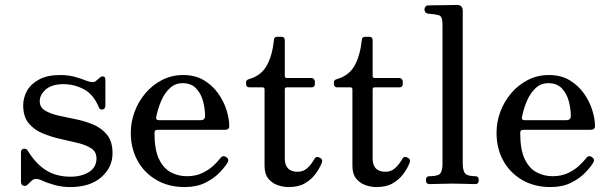

<svg xmlns="http://www.w3.org/2000/svg" viewBox="-20 -746 2466 778"><path d="M264 12Q231 12 200.5 3.5Q170 -5 147 -16Q125 -26 111 -16Q107 -13 102 -8Q97 -3 93 1Q84 10 74.5 6.5Q65 3 65 -10V-129Q65 -141 75.5 -143Q86 -145 92 -136Q126 -81 167.5 -55.5Q209 -30 266 -30Q310 -30 340.5 -49Q371 -68 371 -104Q371 -131 349.5 -145Q328 -159 294 -167Q260 -175 222.5 -183.5Q185 -192 151 -206.5Q117 -221 95.5 -247.5Q74 -274 74 -319Q74 -350 89.5 -378Q105 -406 138.5 -424Q172 -442 224 -442Q255 -442 281.5 -435Q308 -428 330 -419Q357 -409 366 -416Q370 -419 375.5 -423.5Q381 -428 385 -432Q393 -438 400 -436Q407 -434 407 -422V-317Q407 -305 396 -302.5Q385 -300 381 -310Q359 -364 319.5 -384.5Q280 -405 238 -405Q190 -405 165.5 -383.5Q141 -362 141 -336Q141 -311 162.5 -298Q184 -285 217.5 -277.5Q251 -270 288.5 -262.5Q326 -255 359.5 -240.5Q393 -226 414.5 -199Q436 -172 436 -125Q436 -68 390.5 -28Q345 12 264 12Z M728 12Q663 12 613.5 -17Q564 -46 537 -95.5Q510 -145 510 -208Q510 -252 525.5 -293.5Q541 -335 569.5 -368.5Q598 -402 637 -422Q676 -442 722 -442Q771 -442 806 -421Q841 -400 864 -367.5Q887 -335 898 -299.5Q909 -264 909 -235Q909 -220 891 -220H622Q612 -220 609 -217Q606 -214 606 -206Q606 -140 624 -102Q642 -64 672 -48Q702 -32 737 -32Q773 -32 800 -45Q827 -58 845 -75Q863 -92 873 -105Q883 -119 897 -109Q910 -101 902 -87Q892 -70 869.5 -46.5Q847 -23 812 -5.5Q777 12 728 12ZM625 -259H792Q811 -259 811 -276Q811 -304 803 -335Q795 -366 775 -387.5Q755 -409 720 -409Q690 -409 668.5 -389Q647 -369 633.5 -338Q620 -307 613 -272Q610 -259 625 -259Z M1149 12Q1127 12 1104.5 4Q1082 -4 1067 -22.5Q1052 -41 1052 -74V-384Q1052 -392 1044 -392H991Q977 -392 977 -406V-412Q977 -423 991 -426Q1038 -440 1060.5 -479.5Q1083 -519 1090 -583Q1090 -597 1104 -597H1119Q1134 -597 1134 -583V-438Q1134 -430 1142 -430H1242Q1248 -430 1252 -425.5Q1256 -421 1256 -416V-406Q1256 -392 1242 -392H1142Q1134 -392 1134 -384V-104Q1134 -50 1186 -50Q1210 -50 1227 -66.5Q1244 -83 1254 -102Q1259 -110 1265 -110Q1271 -110 1278 -106Q1290 -99 1283 -84Q1274 -62 1257.5 -40Q1241 -18 1215 -3Q1189 12 1149 12Z M1505 12Q1483 12 1460.5 4Q1438 -4 1423 -22.5Q1408 -41 1408 -74V-384Q1408 -392 1400 -392H1347Q1333 -392 1333 -406V-412Q1333 -423 1347 -426Q1394 -440 1416.5 -479.5Q1439 -519 1446 -583Q1446 -597 1460 -597H1475Q1490 -597 1490 -583V-438Q1490 -430 1498 -430H1598Q1604 -430 1608 -425.5Q1612 -421 1612 -416V-406Q1612 -392 1598 -392H1498Q1490 -392 1490 -384V-104Q1490 -50 1542 -50Q1566 -50 1583 -66.5Q1600 -83 1610 -102Q1615 -110 1621 -110Q1627 -110 1634 -106Q1646 -99 1639 -84Q1630 -62 1613.5 -40Q1597 -18 1571 -3Q1545 12 1505 12Z M1720 0Q1706 0 1706 -16Q1706 -32 1720 -32Q1755 -32 1764 -43Q1773 -54 1773 -82V-643Q1773 -668 1768 -676.5Q1763 -685 1750 -686Q1743 -688 1731 -689Q1719 -690 1713 -691Q1700 -694 1700 -708Q1700 -714 1704 -719Q1708 -724 1714 -724Q1717 -724 1733.5 -724.5Q1750 -725 1771 -725Q1792 -725 1809.5 -725.5Q1827 -726 1832 -726Q1855 -726 1855 -702V-84Q1855 -55 1864.5 -43.5Q1874 -32 1906 -32Q1920 -32 1920 -16Q1920 0 1906 0Q1896 0 1866.5 -1Q1837 -2 1814 -2Q1790 -2 1760.5 -1Q1731 0 1720 0Z M2210 12Q2145 12 2095.5 -17Q2046 -46 2019 -95.5Q1992 -145 1992 -208Q1992 -252 2007.5 -293.5Q2023 -335 2051.5 -368.5Q2080 -402 2119 -422Q2158 -442 2204 -442Q2253 -442 2288 -421Q2323 -400 2346 -367.5Q2369 -335 2380 -299.5Q2391 -264 2391 -235Q2391 -220 2373 -220H2104Q2094 -220 2091 -217Q2088 -214 2088 -206Q2088 -140 2106 -102Q2124 -64 2154 -48Q2184 -32 2219 -32Q2255 -32 2282 -45Q2309 -58 2327 -75Q2345 -92 2355 -105Q2365 -119 2379 -109Q2392 -101 2384 -87Q2374 -70 2351.5 -46.5Q2329 -23 2294 -5.5Q2259 12 2210 12ZM2107 -259H2274Q2293 -259 2293 -276Q2293 -304 2285 -335Q2277 -366 2257 -387.5Q2237 -409 2202 -409Q2172 -409 2150.5 -389Q2129 -369 2115.5 -338Q2102 -307 2095 -272Q2092 -259 2107 -259Z"/></svg>

Font: TsukuhouMincho
Style: Regular
Weight: 400
Designer: Iose
Foundry: Typographish
Version: Version 1.001; ttfautohint (v1.8.3)